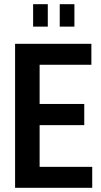

<svg xmlns="http://www.w3.org/2000/svg" viewBox="-20 -896 484 916"><path d="M52 0V-687H416V-587H169V-400H382V-299H169V-100H420V0ZM138 -769V-876H208V-769ZM265 -769V-876H335V-769Z"/></svg>

Font: Archivo ExtraCondensed SemiBold
Style: Regular
Weight: 600
Width: 2
Designer: Hector Gatti
Foundry: Omnibus-Type
Version: Version 2.001